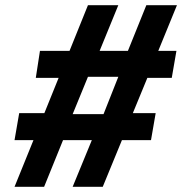

<svg xmlns="http://www.w3.org/2000/svg" viewBox="-20 -720 702 740"><path d="M319 -700 248 -524H134L118 -420H206L151 -284H54L36 -180H109L36 0H150L223 -180H334L260 0H376L450 -180H562L580 -284H492L548 -420H642L660 -524H590L662 -700H544L473 -524H364L436 -700ZM379 -280H260L319 -424H436Z"/></svg>

Font: Jost* 600 Semi Italic
Style: Italic
Weight: 600
Italic angle: -10°
Version: Version 3.200; ttfautohint (v0.97) -l 8 -r 50 -G 200 -x 14 -